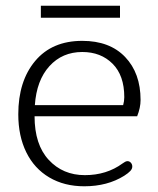

<svg xmlns="http://www.w3.org/2000/svg" viewBox="-20 -641 553 672"><path d="M123 -621H400V-579H123ZM44 -241Q44 -357 103 -427.5Q162 -498 268 -498Q364 -498 418 -441.5Q472 -385 472 -291Q472 -264 460 -234H101Q101 -135 150.5 -81.5Q200 -28 277 -28Q353 -28 409 -69Q411 -70 416 -73.5Q421 -77 426 -77Q433 -77 438 -71.5Q443 -66 443 -58Q443 -50 436 -42.5Q429 -35 415 -26Q356 11 275 11Q205 11 152.5 -20Q100 -51 72 -108Q44 -165 44 -241ZM411 -273Q415 -287 415 -301Q415 -377 374 -418Q333 -459 268 -459Q198 -459 153 -409.5Q108 -360 102 -273Z"/></svg>

Font: Maitree Light
Style: Regular
Weight: 300
Designer: CadsonDemak Team
Foundry: CadsonDemak
Version: Version 1.001